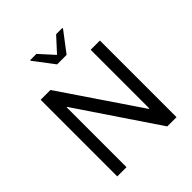

<svg xmlns="http://www.w3.org/2000/svg" viewBox="-244 -1066 1219 1219"><g transform="rotate(-45 365.5 -456.5)"><path d="M100 0V-688H188L545 -161H549V-688H632V0H549L187 -537H183V0ZM333 -773 231 -907V-913H287L375 -816L464 -913H520V-907L418 -773Z"/></g></svg>

Font: Saira Thin
Style: Regular
Weight: 400
Version: Version 1.101